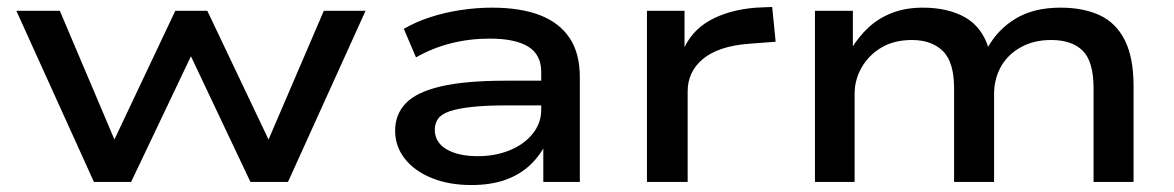

<svg xmlns="http://www.w3.org/2000/svg" viewBox="-20 -523 3376 552"><path d="M250 0 27 -492H152L317 -103H300L484 -492H576L761 -103H744L911 -492H1031L808 0H700L512 -397H546L357 0Z M1335 9Q1271 9 1221.5 -11Q1172 -31 1144 -66.5Q1116 -102 1116 -147Q1116 -194 1146.5 -226Q1177 -258 1247 -274.5Q1317 -291 1434 -291H1554V-220H1438Q1376 -220 1336 -215.5Q1296 -211 1272.5 -203Q1249 -195 1239.5 -181.5Q1230 -168 1230 -150Q1230 -114 1263.5 -94Q1297 -74 1354 -74Q1404 -74 1445.5 -91Q1487 -108 1511.5 -138.5Q1536 -169 1536 -207V-316Q1536 -366 1498.5 -389Q1461 -412 1388 -412Q1330 -412 1276.5 -398.5Q1223 -385 1176 -358L1141 -440Q1175 -460 1216.5 -473.5Q1258 -487 1304 -494Q1350 -501 1394 -501Q1476 -501 1532 -479.5Q1588 -458 1617.5 -414Q1647 -370 1647 -301V0H1542V-110L1550 -111Q1533 -76 1504 -48.5Q1475 -21 1433 -6Q1391 9 1335 9Z M1840 0V-492H1948V-371H1941Q1964 -432 2019.5 -463.5Q2075 -495 2154 -501L2200 -503L2210 -403L2131 -397Q2045 -390 2001 -353.5Q1957 -317 1957 -260V0Z M2323 0V-492H2432V-382H2427Q2448 -417 2477 -444Q2506 -471 2545 -486Q2584 -501 2633 -501Q2705 -501 2754 -473.5Q2803 -446 2822 -385H2819Q2848 -438 2900 -469.5Q2952 -501 3029 -501Q3094 -501 3141 -479.5Q3188 -458 3213.5 -408Q3239 -358 3239 -275V0H3124V-269Q3124 -346 3093 -377Q3062 -408 3002 -408Q2952 -408 2914.5 -387Q2877 -366 2857.5 -331Q2838 -296 2838 -252V0H2723V-269Q2723 -345 2690.5 -376.5Q2658 -408 2602 -408Q2551 -408 2514.5 -386.5Q2478 -365 2457.5 -329.5Q2437 -294 2437 -253V0Z"/></svg>

Font: Nunito Sans 10pt Expanded SemiBold
Style: Regular
Weight: 600
Width: 7
Designer: Vernon Adams
Foundry: Vernon Adams
Version: Version 3.101;gftools[0.9.27]